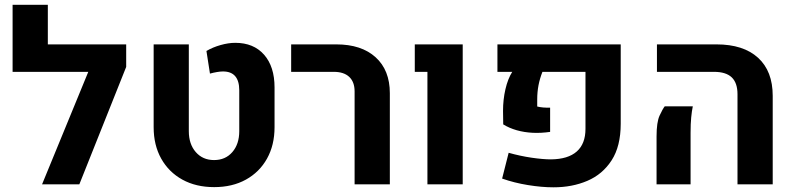

<svg xmlns="http://www.w3.org/2000/svg" viewBox="-20 -770 3314 802"><path d="M32.6 -469.9V-750H179.8V-584.6H456V-469.9ZM507.1 -490.5 311.4 0H155.7L395.9 -584.6H507.1Z M874.6 11.6Q798.7 11.6 741.8 -19.7Q685 -51 653.4 -107.4Q621.8 -163.8 621.8 -238.7V-584.6H768.7V-222.1Q768.7 -168.1 797.8 -134.7Q826.9 -101.4 874.1 -101.4Q921.7 -101.4 950.5 -134.7Q979.4 -168.1 979.4 -222.1V-393Q979.4 -431.9 962.5 -451.7Q945.5 -471.5 911.5 -471.5Q900.2 -471.5 886.4 -469.1Q872.6 -466.8 857 -462.6L842.3 -557.1Q868.5 -572.5 901.3 -581.8Q934.1 -591.1 962.8 -591.1Q1039.4 -591.1 1083.1 -541.5Q1126.8 -491.8 1126.8 -404.7V-238.7Q1126.8 -163.8 1095.3 -107.4Q1063.8 -51 1007.1 -19.7Q950.5 11.6 874.6 11.6Z M1461.2 0V-388.2Q1461.2 -427.7 1438.8 -448.8Q1416.3 -469.9 1374.3 -469.9H1196.2V-584.6H1384.9Q1489.7 -584.6 1549.1 -530.7Q1608.4 -476.8 1608.4 -380.5V0Z M1765.4 0V-469.9H1712.6V-584.6H1912.8V0Z M2291.3 12.4Q2243.1 12.4 2185.6 3.1Q2128.1 -6.2 2077.4 -24.1L2104.7 -131.8Q2153.1 -118.2 2200.8 -111.2Q2248.5 -104.3 2281.4 -104.3Q2352.7 -105 2389.2 -137.2Q2425.6 -169.4 2425.6 -231.7V-469.9H2245.8Q2234.9 -442.2 2229.4 -413.9Q2224 -385.5 2224 -355V-325.1Q2234.7 -322.3 2249.1 -321Q2263.5 -319.8 2277.9 -320.4V-219.1Q2240.6 -213.6 2205.1 -215.3Q2169.6 -217.1 2138.3 -226Q2107 -235 2082 -250.4L2081.2 -306.7Q2081.2 -354 2091.2 -397.3Q2101.2 -440.6 2119.7 -469.9H2057.8V-584.6H2572.8V-253.2Q2572.8 -159.2 2534.9 -100.5Q2497.1 -41.8 2433.3 -14.6Q2369.6 12.6 2291.3 12.4Z M3060.6 0V-376.4Q3060.6 -423.8 3036.5 -446.9Q3012.3 -469.9 2962.5 -469.9H2724.1V-584.6H2972.8Q3085.3 -584.6 3146.5 -528.7Q3207.7 -472.8 3207.7 -369.8V0ZM2722.5 0V-200.4Q2722.5 -259.8 2735.3 -287.5Q2748.1 -315.1 2756.6 -325.8H2873.9Q2869.8 -306.4 2867.2 -279.6Q2864.6 -252.8 2864.6 -215.6V0Z"/></svg>

Font: Heebo
Style: Regular
Weight: 400
Designer: Oded Ezer
Foundry: Ezer Type House
Version: Version 3.100